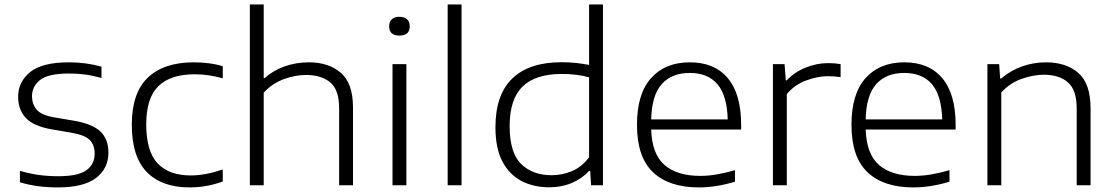

<svg xmlns="http://www.w3.org/2000/svg" viewBox="-20 -828 4978 858"><path d="M238 9.5Q191.5 9.5 150 4Q108.5 -1.5 69 -13.5V-64.5Q116 -51 156.5 -45.8Q197 -40.5 240 -40.5Q329 -40.5 366 -67.2Q403 -94 403 -141.5Q403 -180.5 381 -202.5Q359 -224.5 299 -235L211 -250Q130 -264 95.5 -300.8Q61 -337.5 61 -395.5Q61 -462 114.5 -505.8Q168 -549.5 288.5 -549.5Q365 -549.5 433.5 -530V-479.5Q394.5 -490.5 360.2 -495Q326 -499.5 289 -499.5Q195 -499.5 159 -470.5Q123 -441.5 123 -397.5Q123 -364 143 -339Q163 -314 222.5 -303.5L310.5 -288.5Q391 -275 427.8 -241.2Q464.5 -207.5 464.5 -146Q464.5 -75 409.2 -32.8Q354 9.5 238 9.5Z M826.5 9.5Q703.5 9.5 636.2 -59Q569 -127.5 569 -270.5Q569 -412.5 640.5 -481Q712 -549.5 847 -549.5Q880 -549.5 913.5 -545.2Q947 -541 975.5 -532V-478Q945 -486.5 914.8 -491.2Q884.5 -496 850 -496Q742 -496 687.8 -443Q633.5 -390 633.5 -272Q633.5 -151.5 684.5 -97.8Q735.5 -44 832.5 -44Q863.5 -44 898.2 -50.2Q933 -56.5 975.5 -70.5V-17Q904 9.5 826.5 9.5Z M1096.5 0V-808H1158.5V-479H1162.5Q1202 -514 1253 -531.8Q1304 -549.5 1360.5 -549.5Q1448.5 -549.5 1503 -502.8Q1557.5 -456 1557.5 -347V0H1495.5V-344Q1495.5 -427.5 1455.2 -460.2Q1415 -493 1348.5 -493Q1298.5 -493 1247.8 -474.2Q1197 -455.5 1158.5 -414V0Z M1734 0V-541.5H1796V0ZM1765 -669Q1719 -669 1719 -710.5Q1719 -730.5 1731.2 -741.8Q1743.5 -753 1765 -753Q1786.5 -753 1798.8 -741.8Q1811 -730.5 1811 -710.5Q1811 -669 1765 -669Z M1980.5 0V-808H2042.5V0Z M2434.5 9Q2365 9 2310.8 -19Q2256.5 -47 2225.2 -106.2Q2194 -165.5 2194 -259.5Q2194 -404.5 2269.2 -477.2Q2344.5 -550 2490 -550Q2523.5 -550 2555.2 -546.5Q2587 -543 2612.5 -538V-808H2674.5V0H2621.5L2617.5 -64H2612.5Q2581 -30 2535.2 -10.5Q2489.5 9 2434.5 9ZM2445.5 -45Q2491.5 -45 2535.2 -63Q2579 -81 2612.5 -125V-482.5Q2558.5 -497.5 2490.5 -497.5Q2372.5 -497.5 2315 -441Q2257.5 -384.5 2257.5 -265Q2257.5 -145 2309 -95Q2360.5 -45 2445.5 -45Z M3102.5 9.5Q2970 9.5 2898.2 -58.2Q2826.5 -126 2826.5 -270.5Q2826.5 -408.5 2889.5 -479Q2952.5 -549.5 3063 -549.5Q3173 -549.5 3232.5 -478.5Q3292 -407.5 3292 -269.5V-249H2890Q2893.5 -139.5 2949.5 -90.8Q3005.5 -42 3109.5 -42Q3146 -42 3184.5 -48.8Q3223 -55.5 3264.5 -67.5V-16Q3180 9.5 3102.5 9.5ZM3062.5 -502Q2981.5 -502 2937 -452Q2892.5 -402 2890 -294.5H3232Q3229 -401.5 3186 -451.8Q3143 -502 3062.5 -502Z M3434 0V-541.5H3486L3491.5 -469H3496Q3529 -505 3579.2 -525.5Q3629.5 -546 3680.5 -546Q3696 -546 3708.8 -545Q3721.5 -544 3736.5 -541.5V-483.5Q3722.5 -485.5 3708.2 -486.5Q3694 -487.5 3678.5 -487.5Q3635.5 -487.5 3583.5 -468.8Q3531.5 -450 3496 -407.5V0Z M4061 9.5Q3928.5 9.5 3856.8 -58.2Q3785 -126 3785 -270.5Q3785 -408.5 3848 -479Q3911 -549.5 4021.5 -549.5Q4131.5 -549.5 4191 -478.5Q4250.5 -407.5 4250.5 -269.5V-249H3848.5Q3852 -139.5 3908 -90.8Q3964 -42 4068 -42Q4104.5 -42 4143 -48.8Q4181.5 -55.5 4223 -67.5V-16Q4138.5 9.5 4061 9.5ZM4021 -502Q3940 -502 3895.5 -452Q3851 -402 3848.5 -294.5H4190.5Q4187.5 -401.5 4144.5 -451.8Q4101.5 -502 4021 -502Z M4392.5 0V-541.5H4445L4449.5 -477H4454Q4495 -512.5 4546.8 -531Q4598.5 -549.5 4654.5 -549.5Q4744 -549.5 4798.8 -502Q4853.5 -454.5 4853.5 -343.5V0H4791.5V-342.5Q4791.5 -426 4752.2 -460Q4713 -494 4644.5 -494Q4598.5 -494 4546.5 -476Q4494.5 -458 4454.5 -415V0Z"/></svg>

Font: Encode Sans Expanded Expanded Light
Style: Regular
Weight: 300
Width: 7
Designer: Multiple Designers
Foundry: Impallari Type
Version: Version 3.000; ttfautohint (v1.8.3) -l 8 -r 50 -G 200 -x 14 